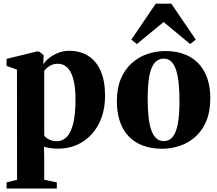

<svg xmlns="http://www.w3.org/2000/svg" viewBox="-20 -826 1224 1081"><path d="M17 235.5V201L76 186L75.5 -434L17 -455V-494.5L186.5 -536H200L225.5 -516L224 -463.5Q232.5 -479 253.5 -496.8Q274.5 -514.5 304.5 -527.2Q334.5 -540 369.5 -540Q432 -540 477.2 -511.2Q522.5 -482.5 547 -426.2Q571.5 -370 571.5 -286.5Q571.5 -219.5 552 -164.8Q532.5 -110 496.8 -70.8Q461 -31.5 412.8 -10.2Q364.5 11 307 11Q283.5 11 260.8 7.5Q238 4 227.5 0L229 71.5V186L300 201V235.5ZM300 -31Q333.5 -31 357 -56.2Q380.5 -81.5 392.8 -133.2Q405 -185 405 -265.5Q405 -322 397.2 -360.8Q389.5 -399.5 376 -422.8Q362.5 -446 344.8 -456.5Q327 -467 306.5 -467Q285.5 -467 270 -460Q254.5 -453 244.5 -443.8Q234.5 -434.5 229 -427.5V-64Q237 -49.5 257.2 -40.2Q277.5 -31 300 -31Z M638 -256.5Q638 -329 660.2 -382Q682.5 -435 721 -469.8Q759.5 -504.5 808.2 -521.5Q857 -538.5 910.5 -538.5Q990.5 -538.5 1047.2 -507.2Q1104 -476 1134 -416.2Q1164 -356.5 1164 -270.5Q1164 -197.5 1141.5 -144.2Q1119 -91 1080.8 -56.5Q1042.5 -22 993.5 -5.2Q944.5 11.5 891.5 11.5Q832.5 11.5 785.5 -6Q738.5 -23.5 705.5 -57.5Q672.5 -91.5 655.2 -141.5Q638 -191.5 638 -256.5ZM902.5 -31.5Q932.5 -31.5 952 -55Q971.5 -78.5 981 -128.2Q990.5 -178 990.5 -255.5Q990.5 -309.5 986.2 -353.8Q982 -398 972 -429.8Q962 -461.5 944.8 -478.8Q927.5 -496 902 -496Q871 -496 850.8 -472.5Q830.5 -449 821 -399.2Q811.5 -349.5 811.5 -270.5Q811.5 -217 815.8 -173Q820 -129 830.5 -97.2Q841 -65.5 858.5 -48.5Q876 -31.5 902.5 -31.5ZM750.5 -578 719.5 -603 857 -805.5H944.5L1082 -603L1051 -578L901 -702Z"/></svg>

Font: Merriweather 96pt ExtraBold
Style: Regular
Weight: 800
Version: Version 2.100